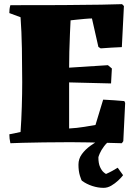

<svg xmlns="http://www.w3.org/2000/svg" viewBox="-20 -685 648 925"><path d="M30 5Q25 -18 25 -38L79 -49Q83 -105 85 -170Q87 -235 87 -290Q87 -367 85.5 -451Q84 -535 79 -602L25 -622Q25 -632 26 -641Q27 -650 30 -660Q167 -660 279.5 -660.5Q392 -661 467.5 -662.5Q543 -664 568 -665L577 -656L567 -458Q542 -457 516.5 -455.5Q491 -454 465 -452L454 -459L423 -596Q410 -596 388 -594Q366 -592 347 -590Q328 -588 320 -587Q319 -564 317 -522.5Q315 -481 314 -436.5Q313 -392 313 -359L500 -371L519 -355L515 -283L313 -288V-66Q350 -68 387 -74Q424 -80 440 -83L477 -205Q503 -204 528.5 -202Q554 -200 579 -198L583 -189L574 -5L567 5Q536 4 493.5 3Q451 2 405.5 1Q360 0 319 0Q250 0 190 1Q130 2 88.5 3Q47 4 30 5ZM467 -15H519Q496 0 481.5 19.5Q467 39 460.5 54.5Q454 70 454 73Q454 102 462 119.5Q470 137 479.5 145Q489 153 491 153Q507 146 521.5 138Q536 130 547 123L573 159Q565 170 549.5 184.5Q534 199 516 209.5Q498 220 479 220Q452 220 424.5 211Q397 202 375 186Q372 184 365 161.5Q358 139 358 108Q358 80 374.5 57.5Q391 35 416 17Q441 -1 467 -15Z"/></svg>

Font: Labrada Black
Style: Regular
Weight: 900
Designer: Mercedes Jáuregui
Foundry: Omnibus-Type Team
Version: Version 1.000; ttfautohint (v1.8.4.7-5d5b)